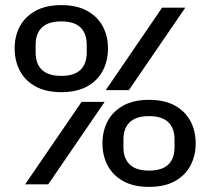

<svg xmlns="http://www.w3.org/2000/svg" viewBox="-20 -720 821 750"><path d="M78.2 0 298.6 -322H388.8L168.4 0ZM393.2 -368 613.2 -690H703.8L483.4 -368ZM219.4 -360Q159.2 -360 118.4 -382.6Q77.6 -405.2 57.4 -444Q37.2 -482.8 37.2 -530.6Q37.2 -578.8 57.4 -616.8Q77.6 -654.8 118.4 -677.4Q159.2 -700 219.4 -700Q280.2 -700 320.8 -677.4Q361.4 -654.8 381.6 -616.8Q401.8 -578.8 401.8 -530.6Q401.8 -482.8 381.6 -444Q361.4 -405.2 320.8 -382.6Q280.2 -360 219.4 -360ZM219.4 -423.6Q270.2 -423.6 294.5 -447.2Q318.8 -470.8 318.8 -514.8V-545.2Q318.8 -589.2 294.5 -612.8Q270.2 -636.4 219.4 -636.4Q168.6 -636.4 143.9 -612.8Q119.2 -589.2 119.2 -545.2V-514.8Q119.2 -470.8 143.9 -447.2Q168.6 -423.6 219.4 -423.6ZM562 10Q501.8 10 461.2 -12.6Q420.6 -35.2 400.4 -73.7Q380.2 -112.2 380.2 -160Q380.2 -208.2 400.4 -246.5Q420.6 -284.8 461.2 -307.4Q501.8 -330 562 -330Q623.2 -330 663.6 -307.4Q704 -284.8 724.2 -246.5Q744.4 -208.2 744.4 -160Q744.4 -112.2 724.2 -73.7Q704 -35.2 663.6 -12.6Q623.2 10 562 10ZM562 -53.6Q612.8 -53.6 637.3 -77.2Q661.8 -100.8 661.8 -144.8V-175.2Q661.8 -219.2 637.3 -242.8Q612.8 -266.4 562 -266.4Q511.8 -266.4 487 -242.8Q462.2 -219.2 462.2 -175.2V-144.8Q462.2 -100.8 487 -77.2Q511.8 -53.6 562 -53.6Z"/></svg>

Font: Mozilla Headline ExtraLight
Style: Regular
Weight: 200
Designer: Studio DRAMA
Foundry: Studio DRAMA
Version: Version 1.000